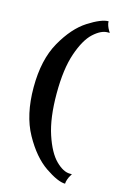

<svg xmlns="http://www.w3.org/2000/svg" viewBox="-118 -743 570 878"><g transform="rotate(15 166.5 -304.5)"><path d="M292 30H302Q301 32 296 40Q291 48 287 59.5Q283 71 283 80Q249 80 188 38.5Q127 -3 78.5 -90.5Q30 -178 30 -309Q30 -440 78.5 -525.5Q127 -611 188 -650Q249 -689 283 -689Q283 -679 287 -668Q291 -657 296 -649Q301 -641 302 -639H292Q261 -639 225.5 -606.5Q190 -574 164.5 -499.5Q139 -425 139 -309Q139 -193 164.5 -116.5Q190 -40 225.5 -5Q261 30 292 30Z"/></g></svg>

Font: Red Rose Bold
Style: Regular
Weight: 700
Designer: jaikishan Patel
Version: Version 1.000